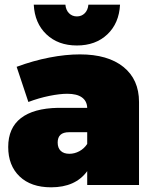

<svg xmlns="http://www.w3.org/2000/svg" viewBox="-20 -789 653 819"><path d="M573 -354V0H352V-59Q302 10 198 10Q112 10 63.5 -36.5Q15 -83 15 -162Q15 -243 69 -285Q123 -327 227 -329H352Q351 -358 329.5 -373.5Q308 -389 267 -389Q235 -389 190.5 -380Q146 -371 101 -354L51 -504Q121 -530 190.5 -543.5Q260 -557 321 -557Q440 -557 506.5 -503.5Q573 -450 573 -354ZM352 -175V-225H274Q226 -225 226 -181Q226 -158 239 -145.5Q252 -133 276 -133Q298 -133 318.5 -144Q339 -155 352 -175ZM308 -719Q328 -719 341.5 -732.5Q355 -746 357 -769H492Q488 -690 438 -642.5Q388 -595 308 -595Q228 -595 178 -642.5Q128 -690 124 -769H259Q261 -746 274.5 -732.5Q288 -719 308 -719Z"/></svg>

Font: Gontserrat Black
Style: Regular
Weight: 900
Designer: Julieta Ulanovsky
Foundry: Julieta Ulanovsky
Version: Version 6.001